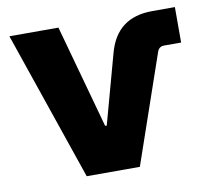

<svg xmlns="http://www.w3.org/2000/svg" viewBox="-66 -620 760 693"><g transform="rotate(-10 314.0 -273.0)"><path d="M197.8 0H392.6L529.8 -397.9C534.2 -410.2 542.5 -416 555.2 -416H617.2V-545.9H534.7C446.8 -545.9 392.1 -504.9 369.6 -418.5L300.8 -167.5H294.9L190.4 -545.9H10.7Z"/></g></svg>

Font: Inter ExtraBold
Style: Regular
Weight: 800
Designer: Rasmus Andersson
Foundry: rsms
Version: Version 4.001;git-9221beed3